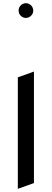

<svg xmlns="http://www.w3.org/2000/svg" viewBox="-20 -1169 325 1204"><path d="M192.9 -21 91.8 15.1V-684.1L192.9 -720.2ZM142.6 -1148.9Q151.9 -1148.9 160.2 -1145.3Q168.5 -1141.6 174.8 -1135.3Q181.2 -1128.9 184.8 -1120.4Q188.5 -1111.8 188.5 -1102.5Q188.5 -1093.3 184.8 -1085Q181.2 -1076.7 174.8 -1070.3Q168.5 -1064 160.2 -1060.3Q151.9 -1056.6 142.6 -1056.6Q132.8 -1056.6 124.5 -1060.3Q116.2 -1064 109.9 -1070.3Q103.5 -1076.7 100.1 -1085Q96.7 -1093.3 96.7 -1102.5Q96.7 -1111.8 100.1 -1120.4Q103.5 -1128.9 109.9 -1135.3Q116.2 -1141.6 124.5 -1145.3Q132.8 -1148.9 142.6 -1148.9Z"/></svg>

Font: Redressed
Style: Regular
Weight: 400
Designer: Astigmatic (AOETI)
Foundry: Astigmatic (AOETI)
Version: Version 1.000